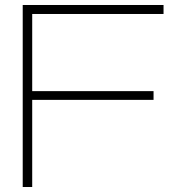

<svg xmlns="http://www.w3.org/2000/svg" viewBox="-20 -749 700 769"><path d="M71 0V-729H635V-693H109V-384H595V-349H109V0Z"/></svg>

Font: Mona Sans Expanded ExtraLight
Style: Regular
Weight: 200
Width: 7
Designer: Deni Anggara
Foundry: GitHub
Version: Version 1.001;gftools[0.9.33]